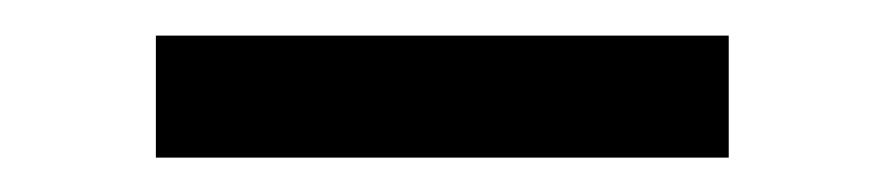

<svg xmlns="http://www.w3.org/2000/svg" viewBox="-20 -726 498 110"><path d="M397.5 -635.7H69.3V-705.6H397.5Z"/></svg>

Font: Shabnam FD
Style: Regular
Weight: 400
Foundry: DejaVu fonts team - Redesigned by Saber Rastikerdar - Based on Vazir font
Version: Version 5.00;October 20, 2019;FontCreator 12.0.0.2547 64-bit